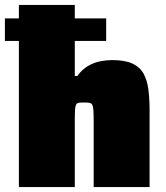

<svg xmlns="http://www.w3.org/2000/svg" viewBox="-30 -763 678 783"><path d="M-10 -596V-688H403V-596ZM47 0V-743H275V-453H285Q305 -480 329 -494Q353 -508 378.5 -513Q404 -518 426 -518Q479 -518 509.5 -504Q540 -490 555 -463.5Q570 -437 575 -399Q580 -361 580 -314V0H352V-268Q352 -297 351 -312.5Q350 -328 346.5 -335Q343 -342 335.5 -343.5Q328 -345 314 -345Q301 -345 292.5 -344Q284 -343 280.5 -336.5Q277 -330 276 -315Q275 -300 275 -273V0Z"/></svg>

Font: Saira SemiExpanded Black
Style: Regular
Weight: 900
Width: 6
Designer: Hector Gatti with collaboration of the Omnibus-Type team
Foundry: Omnibus-Type
Version: Version 1.101